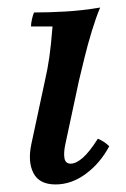

<svg xmlns="http://www.w3.org/2000/svg" viewBox="-20 -473 334 508"><path d="M127 15Q84 15 68.5 -15Q53 -45 63 -92L99 -260Q106 -290 110.5 -321.5Q115 -353 119 -403H62Q62 -411 64.5 -422Q67 -433 70 -440Q109 -440 153 -442.5Q197 -445 245 -453Q234 -427 223 -391Q212 -355 203.5 -320Q195 -285 189 -260L153 -92Q148 -69 150.5 -54.5Q153 -40 167 -40Q181 -40 198.5 -55Q216 -70 239 -106Q248 -102 255 -97.5Q262 -93 269 -86Q245 -41 207 -13Q169 15 127 15Z"/></svg>

Font: Poltawski Nowy
Style: Italic
Weight: 400
Italic angle: -12°
Designer: Adam Pótawski, Mateusz Machalski, Borys Kosmynka, Ania Wieluska
Foundry: Capitalics.wtf
Version: Version 1.001;gftools[0.9.25]